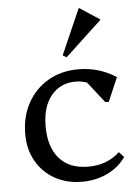

<svg xmlns="http://www.w3.org/2000/svg" viewBox="-55 -807 612 861"><g transform="rotate(-5 251.5 -376.5)"><path d="M280 12Q211 12 157.5 -18Q104 -48 74 -101Q44 -154 44 -222Q44 -302 77.5 -362.5Q111 -423 170 -457.5Q229 -492 306 -492Q353 -492 395 -479.5Q437 -467 476 -442L430 -335H414L310 -468H389V-393Q352 -438 289 -438Q243 -438 209 -415Q175 -392 156.5 -350Q138 -308 138 -250Q138 -156 183.5 -104.5Q229 -53 313 -53Q399 -53 455 -106L477 -82Q445 -37 393.5 -12.5Q342 12 280 12ZM259 -550 242 -560 332 -765H334L424 -706V-704Z"/></g></svg>

Font: Platypi Light
Style: Regular
Weight: 300
Designer: David Sargent
Foundry: Bolt Cutter Type
Version: Version 1.200